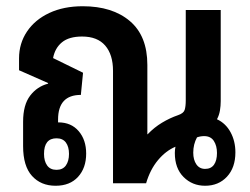

<svg xmlns="http://www.w3.org/2000/svg" viewBox="-20 -587 802 615"><path d="M158 8Q111 8 82.5 -23.5Q54 -55 54 -119V-197Q54 -251 76.5 -280.5Q99 -310 134 -319V-321L41 -362V-400Q41 -448 66.5 -486Q92 -524 138 -545.5Q184 -567 245 -567Q340 -567 396 -519.5Q452 -472 452 -379V-157H453Q474 -179 499 -194Q524 -209 550 -218Q568 -224 571.5 -235Q575 -246 575 -266V-555H687V-263Q687 -248 684.5 -233Q682 -218 675 -205Q703 -192 718.5 -163.5Q734 -135 734 -99Q734 -50 707 -21Q680 8 637 8Q596 8 568 -20Q540 -48 540 -97Q540 -107 542 -117Q511 -104 486 -74Q461 -44 448 0H342V-360Q342 -412 317 -441Q292 -470 243 -470Q201 -470 178.5 -451.5Q156 -433 150 -401L246 -354L239 -283Q166 -283 166 -204V-195H167Q208 -195 232 -167Q256 -139 256 -95Q256 -49 230 -20.5Q204 8 158 8ZM637 -46Q656 -46 665.5 -59.5Q675 -73 675 -97Q675 -120 665 -135.5Q655 -151 634 -151Q622 -151 611 -147Q599 -125 599 -98Q599 -75 609 -60.5Q619 -46 637 -46ZM161 -43Q181 -43 191 -57Q201 -71 201 -94Q201 -117 191 -130.5Q181 -144 161 -144Q121 -144 121 -94Q121 -71 131 -57Q141 -43 161 -43Z"/></svg>

Font: Noto Sans Thai Looped Condensed SemiBold
Style: Regular
Weight: 600
Width: 3
Designer: Sasikarn Vongin, Ben Mitchell
Foundry: The Fontpad Ltd
Version: Version 1.001; ttfautohint (v1.8.4.7-5d5b)